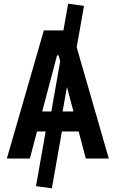

<svg xmlns="http://www.w3.org/2000/svg" viewBox="-20 -858 626 1039"><path d="M260.7 161.1 314.9 -146.5H405.8L444.3 0H568.8L395 -602.1L434.6 -826.2L348.6 -837.9L323.2 -693.4H217.3L17.1 0H141.6L180.2 -146.5H227.1L174.8 149.4ZM257.8 -254.9H208.5L288.6 -558.1H297.4L305.7 -526.4ZM342.3 -387.2 377.4 -254.9H318.8Z"/></svg>

Font: Cascadia Code NF SemiBold
Style: Regular
Weight: 600
Monospace: yes
Designer: Aaron Bell
Foundry: Saja Typeworks
Version: Version 2404.023